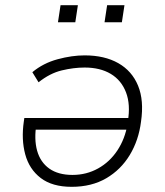

<svg xmlns="http://www.w3.org/2000/svg" viewBox="-20 -714 639 742"><path d="M257 8Q182 8 137.5 -26Q93 -60 77.5 -117.5Q62 -175 72 -244L74 -258H494L487 -213H91L121 -236Q111 -176 123.5 -131.5Q136 -87 170.5 -62.5Q205 -38 260 -38Q314 -38 359 -63Q404 -88 433.5 -132.5Q463 -177 473 -235L474 -245Q485 -310 467 -357Q449 -404 408 -428.5Q367 -453 307 -453Q265 -453 219 -442Q173 -431 129 -396L105 -435Q147 -470 202.5 -485Q258 -500 307 -500Q384 -500 437 -470Q490 -440 513.5 -383Q537 -326 525 -244Q516 -172 481.5 -115Q447 -58 390.5 -25Q334 8 257 8ZM384 -628 394 -694H461L451 -628ZM204 -628 214 -694H281L271 -628Z"/></svg>

Font: Nunito Sans 7pt ExtraLight
Style: Italic
Weight: 250
Italic angle: -9°
Designer: Vernon Adams
Foundry: Vernon Adams
Version: Version 3.101;gftools[0.9.27]